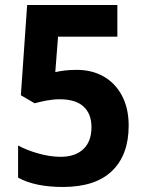

<svg xmlns="http://www.w3.org/2000/svg" viewBox="-20 -734 580 764"><path d="M286 -456Q346 -456 392.5 -429.5Q439 -403 465.5 -353Q492 -303 492 -234Q492 -118 426 -54Q360 10 230 10Q120 10 52 -27V-155Q87 -136 133.5 -123Q180 -110 221 -110Q279 -110 311.5 -140.5Q344 -171 344 -228Q344 -281 312.5 -310Q281 -339 217 -339Q192 -339 165.5 -334Q139 -329 118 -323L63 -355L88 -714H447V-588H211L200 -447Q218 -451 238 -453.5Q258 -456 286 -456Z"/></svg>

Font: Noto Sans Lao UI SemCond
Style: Bold
Weight: 700
Width: 4
Designer: Monotype Design Team
Foundry: Monotype Imaging Inc.
Version: Version 2.000; ttfautohint (v1.8.4.7-5d5b)